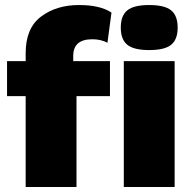

<svg xmlns="http://www.w3.org/2000/svg" viewBox="-20 -743 763 763"><path d="M347 -587Q271 -587 271 -521V-500H417V-361H284V0H82V-361H8V-500H82V-532Q82 -631 143 -677Q204 -723 294 -723Q378 -723 423 -693L407 -573Q381 -587 347 -587ZM460 -633Q460 -681 486 -702Q512 -723 573 -723Q634 -723 660 -702Q686 -681 686 -633Q686 -586 660 -565Q634 -544 573 -544Q512 -544 486 -565Q460 -586 460 -633ZM472 0V-500H674V0Z"/></svg>

Font: Elaine Sans ExtraBold
Style: Regular
Weight: 800
Designer: Wei Huang
Foundry: Wei Huang
Version: Version 2.001;December 24, 2019;FontCreator 12.0.0.2547 64-b